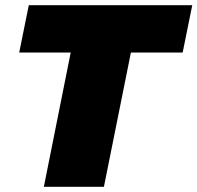

<svg xmlns="http://www.w3.org/2000/svg" viewBox="-20 -720 761 740"><path d="M380.5 0H149L252.5 -517.5H54L91 -700H721L684 -517.5H484.5Z"/></svg>

Font: Argentum Sans Black
Style: Italic
Weight: 900
Italic angle: -11°
Designer: Julieta Ulanovsky (font), Cristiano Sobral (main changes and remaster)
Foundry: Julieta Ulanovsky (font), Cristiano Sobral (main changes and remaster)
Version: Version 2.007;June 15, 2022;FontCreator 14.0.0.2814 64-bit; 